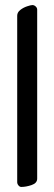

<svg xmlns="http://www.w3.org/2000/svg" viewBox="-20 -725 215 759"><path d="M48 -5V-663Q48 -676 60 -685.5Q72 -695 87 -700Q102 -705 108 -705Q115 -705 121 -699.5Q127 -694 127 -687V-19Q127 -1 105 6.5Q83 14 64 14Q58 14 53 8Q48 2 48 -5Z"/></svg>

Font: EB Garamond
Style: Bold
Weight: 700
Designer: Georg Duffner and Octavio Pardo
Foundry: Georg Duffner
Version: Version 1.000; ttfautohint (v1.6)